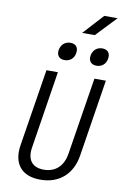

<svg xmlns="http://www.w3.org/2000/svg" viewBox="-120 -1228 841 1305"><g transform="rotate(10 300.0 -576.0)"><path d="M362 -1022H449L582 -1162H490ZM496 -819C533 -819 561 -843 566 -880C573 -918 553 -942 516 -942C479 -942 451 -918 445 -880C439 -843 459 -819 496 -819ZM276 -819C313 -819 341 -843 346 -880C353 -918 333 -942 296 -942C259 -942 232 -918 225 -880C219 -843 239 -819 276 -819ZM254 10C386 10 472 -69 493 -197L577 -730H498L413 -197C400 -113 348 -61 266 -61C183 -61 148 -113 162 -197L246 -730H167L82 -197C62 -70 123 10 254 10Z"/></g></svg>

Font: JetBrains Mono Light
Style: Italic
Weight: 336
Italic angle: -9°
Monospace: yes
Designer: Philipp Nurullin, Konstantin Bulenkov
Foundry: JetBrains
Version: Version 2.305